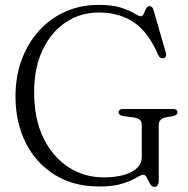

<svg xmlns="http://www.w3.org/2000/svg" viewBox="-20 -732 752 768"><path d="M615 -11Q615 15.5 597.5 15.5Q587 15.5 580.2 3.2Q573.5 -9 567.5 -21Q561.5 -33 553.5 -33Q545 -33 525.5 -21.2Q506 -9.5 470.2 2.2Q434.5 14 377.5 14Q274 14 198.8 -32.8Q123.5 -79.5 82.8 -161Q42 -242.5 42 -346.5Q42 -427 67 -493.8Q92 -560.5 136.8 -609.8Q181.5 -659 242.2 -685.8Q303 -712.5 374.5 -712.5Q429.5 -712.5 464 -701.2Q498.5 -690 517 -678.5Q535.5 -667 543 -667Q550.5 -667 555 -677.2Q559.5 -687.5 564.2 -697.5Q569 -707.5 578 -707.5Q589.5 -707.5 594.5 -691L644 -518.5Q646 -511 643 -505.2Q640 -499.5 632.5 -499Q619.5 -497.5 613 -511.5Q574 -603.5 515.2 -642.8Q456.5 -682 375 -682Q302.5 -682 243.8 -643.2Q185 -604.5 150.8 -532.8Q116.5 -461 116.5 -363Q116.5 -257 153.5 -180.8Q190.5 -104.5 253.5 -63.5Q316.5 -22.5 394.5 -22.5Q462.5 -22.5 504.8 -43.8Q547 -65 547 -104.5V-232.5Q547 -257 518.5 -261.5L472 -268Q454.5 -271.5 454.5 -282.5Q454.5 -296 472.5 -296H672Q690 -296 690 -282.5Q690 -272.5 674 -268L643 -262.5Q615 -256.5 615 -232.5Z"/></svg>

Font: Fraunces 72pt Soft Light
Style: Regular
Weight: 300
Version: Version 1.000;[b76b70a41]